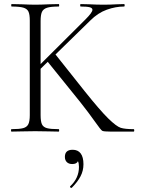

<svg xmlns="http://www.w3.org/2000/svg" viewBox="-20 -645 689 941"><path d="M635 0H523Q488 0 481 -4Q474 -8 444.5 -50Q415 -92 373 -145L214 -342L179 -308V-81Q179 -50 185.5 -36Q192 -22 210 -17Q228 -12 268 -12Q270 -12 270 -6Q270 0 268 0Q238 0 220 -1L152 -2L86 -1Q68 0 36 0Q34 0 34 -6Q34 -12 36 -12Q75 -12 93.5 -17Q112 -22 119 -36.5Q126 -51 126 -81V-544Q126 -574 119.5 -588Q113 -602 94.5 -607.5Q76 -613 37 -613Q35 -613 35 -619Q35 -625 37 -625L86 -624Q128 -622 152 -622Q179 -622 221 -624L268 -625Q270 -625 270 -619Q270 -613 268 -613Q229 -613 210.5 -607Q192 -601 185.5 -586.5Q179 -572 179 -542V-331L399 -550Q433 -584 433 -597Q433 -606 419.5 -609.5Q406 -613 375 -613Q373 -613 373 -619Q373 -625 375 -625L417 -624Q455 -622 488 -622Q519 -622 553 -624L588 -625Q591 -625 591 -619Q591 -613 588 -613Q547 -613 503.5 -597.5Q460 -582 422 -544L252 -378L395 -198Q471 -103 511 -64Q551 -25 572 -18.5Q593 -12 635 -12Q638 -12 638 -6Q638 0 635 0ZM389 160Q389 192 374.5 219.5Q360 247 332 275Q331 276 329 276Q326 276 324 272.5Q322 269 324 268Q367 228 367 173Q367 155 362 145Q356 159 334 159Q317 159 307.5 149.5Q298 140 298 124Q298 89 336 89Q362 89 375.5 107Q389 125 389 160Z"/></svg>

Font: Cormorant Infant Light
Style: Regular
Weight: 300
Designer: Christian Thalmann (Catharsis Fonts)
Version: Version 3.000